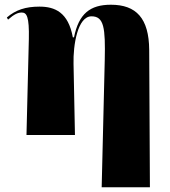

<svg xmlns="http://www.w3.org/2000/svg" viewBox="-20 -571 718 812"><path d="M410 221H614L611 -360C610 -494 556 -551 449 -551C361 -551 313 -513 293 -413H288C269 -519 212 -543 147 -543C88 -543 46 -529 9 -497L14 -488C40 -511 56 -518 72 -518C93 -518 104 -501 102 -406L92 0H297L291 -301C289 -380 308 -502 367 -502C420 -502 426 -453 423 -317Z"/></svg>

Font: Noto Serif Display Black
Style: Regular
Weight: 900
Designer: Monotype Design Team
Foundry: Monotype Imaging Inc.
Version: Version 2.009